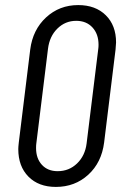

<svg xmlns="http://www.w3.org/2000/svg" viewBox="-20 -728 482 756"><path d="M52 -141Q52 -149 54 -167L99 -533Q109 -611 161.5 -659.5Q214 -708 288 -708Q356 -708 396.5 -668Q437 -628 437 -561Q437 -553 435 -533L390 -167Q380 -88 327.5 -40Q275 8 200 8Q132 8 92 -32.5Q52 -73 52 -141ZM321 -163 367 -536Q368 -542 368 -552Q368 -594 344 -620Q320 -646 280 -646Q237 -646 206 -615.5Q175 -585 169 -536L123 -163Q122 -157 122 -145Q122 -104 145 -79Q168 -54 207 -54Q252 -54 283.5 -84.5Q315 -115 321 -163Z"/></svg>

Font: Barlow Condensed
Style: Italic
Weight: 400
Width: 3
Italic angle: -7°
Designer: Jeremy Tribby
Foundry: Tribby Type
Version: Version 1.408